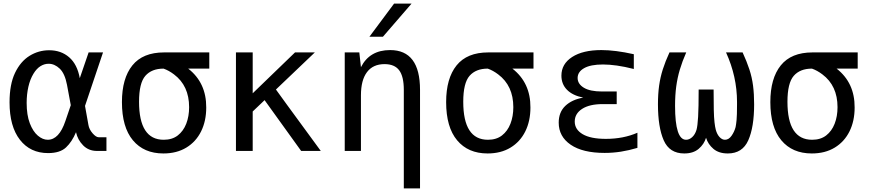

<svg xmlns="http://www.w3.org/2000/svg" viewBox="-20 -838 4840 1066"><path d="M247 12Q148 12 90.5 -62Q33 -136 33 -270Q33 -370 63.5 -433.5Q94 -497 144 -528Q194 -559 253 -559Q319 -559 364 -520Q409 -481 423 -404L472 -547H552L452 -250L471 -144Q475 -120 494 -98Q513 -76 528 -76H571V0H518Q472 0 441.5 -31Q411 -62 402 -104Q380 -51 346.5 -19.5Q313 12 247 12ZM245 -62Q308 -62 343 -166L373 -254L352 -367Q340 -430 311.5 -457Q283 -484 250 -484Q226 -484 204.5 -470.5Q183 -457 166 -429Q147 -398 137.5 -356Q128 -314 128 -267Q128 -199 145.5 -153.5Q163 -108 190 -85Q217 -62 245 -62Z M887 14Q779 14 718 -59Q657 -132 657 -271Q657 -403 715 -475Q773 -547 891 -547H1142V-457H1025Q1126 -378 1125 -241Q1125 -166 1096.5 -108.5Q1068 -51 1014.5 -18.5Q961 14 887 14ZM889 -62Q936 -62 967 -86Q998 -110 1014 -151Q1030 -192 1030 -243Q1030 -362 946 -425Q917 -447 888 -457Q822 -457 787 -417Q752 -377 752 -273Q752 -62 889 -62Z M1290 -547H1383V-320L1618 -547H1728L1512 -341Q1511 -341 1761 0H1652L1449 -282L1383 -219V0H1290Z M2168 -818H2265L2106 -634H2031ZM2222 -339Q2222 -413 2196.5 -447.5Q2171 -482 2115 -482Q2051 -482 2017.5 -437.5Q1984 -393 1984 -309V0H1894V-547H1975L1984 -465Q2032 -560 2146 -560Q2312 -560 2312 -339V208H2222Z M2687 14Q2579 14 2518 -59Q2457 -132 2457 -271Q2457 -403 2515 -475Q2573 -547 2691 -547H2942V-457H2825Q2926 -378 2925 -241Q2925 -166 2896.5 -108.5Q2868 -51 2814.5 -18.5Q2761 14 2687 14ZM2689 -62Q2736 -62 2767 -86Q2798 -110 2814 -151Q2830 -192 2830 -243Q2830 -362 2746 -425Q2717 -447 2688 -457Q2622 -457 2587 -417Q2552 -377 2552 -273Q2552 -62 2689 -62Z M3337 11Q3215 11 3148.5 -34.5Q3082 -80 3082 -157Q3082 -215 3118.5 -250Q3155 -285 3218 -296Q3159 -308 3128 -339.5Q3097 -371 3097 -418Q3097 -483 3156.5 -521.5Q3216 -560 3319 -560Q3396 -560 3499 -537V-455Q3448 -468 3405.5 -474Q3363 -480 3328 -480Q3259 -480 3223 -459.5Q3187 -439 3187 -405Q3187 -372 3221.5 -351Q3256 -330 3323 -330H3404V-260H3326Q3253 -260 3212 -233.5Q3171 -207 3171 -163Q3171 -119 3215 -93Q3259 -67 3344 -67Q3441 -67 3519 -101V-17Q3472 -3 3427.5 4Q3383 11 3337 11Z M3779 14Q3697 14 3665 -59Q3633 -132 3633 -259Q3633 -316 3639.5 -362.5Q3646 -409 3660 -453Q3674 -497 3697 -547H3790Q3768 -497 3754.5 -451.5Q3741 -406 3734.5 -358Q3728 -310 3728 -250Q3728 -62 3789 -62Q3807 -62 3823 -76.5Q3839 -91 3847 -117Q3853 -138 3856 -189.5Q3859 -241 3859 -341H3942Q3942 -272 3943 -228.5Q3944 -185 3947 -159Q3950 -133 3954 -118Q3961 -92 3975 -77Q3989 -62 4005 -62Q4026 -62 4041.5 -84Q4057 -106 4064 -132Q4067 -146 4069.5 -171.5Q4072 -197 4072 -257V-272Q4072 -413 4011 -547H4103Q4126 -497 4140.5 -453Q4155 -409 4161 -362.5Q4167 -316 4167 -259Q4167 -132 4134.5 -59Q4102 14 4021 14Q3971 14 3941 -11.5Q3911 -37 3900 -73Q3889 -37 3859 -11.5Q3829 14 3779 14Z M4487 14Q4379 14 4318 -59Q4257 -132 4257 -271Q4257 -403 4315 -475Q4373 -547 4491 -547H4742V-457H4625Q4726 -378 4725 -241Q4725 -166 4696.5 -108.5Q4668 -51 4614.5 -18.5Q4561 14 4487 14ZM4489 -62Q4536 -62 4567 -86Q4598 -110 4614 -151Q4630 -192 4630 -243Q4630 -362 4546 -425Q4517 -447 4488 -457Q4422 -457 4387 -417Q4352 -377 4352 -273Q4352 -62 4489 -62Z"/></svg>

Font: PlemolJP35 Console
Style: Regular
Weight: 400
Version: v2.0.3; ttfautohint (v1.8.4.7-5d5b-dirty) -l 6 -r 45 -G 200 